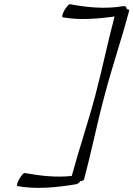

<svg xmlns="http://www.w3.org/2000/svg" viewBox="-20 -851 632 910"><path d="M63 31C150 47 246 38 342 22C349 20 356 15 360 8C370 7 377 3 378 0C414 -133 440 -267 476 -400C511 -533 557 -667 592 -800C594 -804 589 -807 580 -808C582 -815 576 -823 566 -822C476 -807 393 -816 312 -831C307 -832 295 -819 285 -802C276 -785 272 -770 277 -769C354 -755 438 -761 523 -773C490 -649 465 -524 432 -400C398 -272 355 -145 320 -17C242 -9 169 -18 97 -31C92 -32 81 -19 71 -2C61 15 58 30 63 31Z"/></svg>

Font: Nupuram ExtraLight Oblique
Style: Regular
Weight: 200
Designer: Santhosh Thottingal (santhosh.thottingal@gmail.com)
Foundry: SMC
Version: Version 1.000